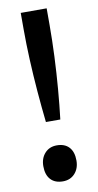

<svg xmlns="http://www.w3.org/2000/svg" viewBox="-83 -738 402 788"><g transform="rotate(-10 118.0 -344.5)"><path d="M87 -241Q80 -304 74.5 -371.5Q69 -439 66 -505Q63 -571 63 -630V-700H171V-630Q171 -568 168 -500Q165 -432 159.5 -365.5Q154 -299 147 -241ZM45 -64Q45 -97 64 -118Q83 -139 114 -139Q147 -139 165 -119.5Q183 -100 183 -64Q183 -31 164 -10Q145 11 114 11Q81 11 63 -8.5Q45 -28 45 -64Z"/></g></svg>

Font: Mach
Style: Regular
Weight: 400
Version: Version 1.002